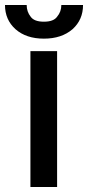

<svg xmlns="http://www.w3.org/2000/svg" viewBox="-51 -750 353 770"><path d="M178 -545V0H71V-545ZM240 -633Q196 -595 125 -595Q54 -595 11 -633Q-31 -671 -31 -730H56Q56 -703 72 -683Q86 -663 125 -663Q164 -663 178 -683Q195 -703 195 -730H282Q282 -671 240 -633Z"/></svg>

Font: Sinter Medium
Style: Regular
Weight: 500
Foundry: Adobe & rsms
Version: Version 1.000